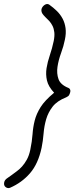

<svg xmlns="http://www.w3.org/2000/svg" viewBox="-77 -818 374 965"><path d="M276 -355Q274 -347 270.5 -340.5Q267 -334 256 -329Q210 -311 187.5 -282Q165 -253 155 -218.5Q145 -184 142 -146.5Q139 -109 132 -75Q115 5 74 52.5Q33 100 -27 126Q-39 130 -49 122Q-59 114 -56 99Q-54 88 -44 80Q-34 72 -20 63L7 43Q21 33 34 18.5Q47 4 58 -16Q69 -36 75 -64Q84 -107 86.5 -143Q89 -179 97.5 -212.5Q106 -246 127 -279.5Q148 -313 195 -352Q166 -383 159 -413.5Q152 -444 157 -475.5Q162 -507 173.5 -540.5Q185 -574 193 -612Q198 -637 196 -655.5Q194 -674 187 -688Q180 -702 170.5 -712.5Q161 -723 151 -732Q141 -742 136 -749.5Q131 -757 131 -767Q131 -773 134.5 -779.5Q138 -786 144 -791Q150 -796 157 -797.5Q164 -799 170 -795Q191 -780 208.5 -763Q226 -746 237.5 -724.5Q249 -703 252.5 -676.5Q256 -650 249 -618Q243 -587 230 -551.5Q217 -516 212 -482.5Q207 -449 217 -420.5Q227 -392 267 -376Q273 -374 275.5 -367.5Q278 -361 276 -355Z"/></svg>

Font: VDS
Style: Thin Italic
Weight: 100
Width: 0
Designer: artmaker
Foundry: artmaker
Version: Version 1.000 2012 initial release